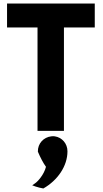

<svg xmlns="http://www.w3.org/2000/svg" viewBox="-20 -733 582 1090"><path d="M363 126C363 82 332 47 291 41C284 40 280 40 271 41C228 46 194 81 195 128C209 161 225 192 241 214C230 258 195 297 180 307L163 319L182 326C196 331 211 334 226 337C307 291 363 210 363 126ZM20 -713V-577H193V10H343V-577H518V-713Z"/></svg>

Font: Bluebird
Style: SfBdNrw
Weight: 700
Designer: Jasper
Foundry: Cannot Into Space Fonts
Version: Version 0.98